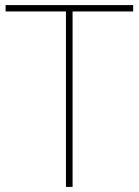

<svg xmlns="http://www.w3.org/2000/svg" viewBox="-20 -785 545 754"><path d="M265 -51V-740H503V-765H2V-740H239V-51Z"/></svg>

Font: Noto Sans Tamil UI Thin
Style: Regular
Weight: 100
Designer: Jelle Bosma - Monotype Design Team
Foundry: Monotype Imaging Inc.
Version: Version 2.004